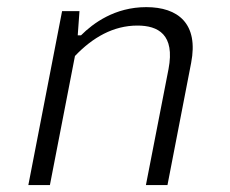

<svg xmlns="http://www.w3.org/2000/svg" viewBox="-20 -532 660 552"><path d="M461.5 0 529.5 -351C551.5 -464 492 -511.5 400.5 -511.5C310 -511.5 247.5 -465 213 -430.5H203.5L208.5 -500H158.5L61.5 0H123.5L195.5 -371C246.5 -424.5 306 -458.5 375 -458.5C434.5 -458.5 483.5 -433 464.5 -333.5L399.5 0Z"/></svg>

Font: Monaspace Neon ExtraLight
Style: Italic
Weight: 200
Italic angle: -11°
Designer: Riley Cran & the Lettermatic Team
Foundry: Lettermatic
Version: Version 1.200 (Monaspace Neon)